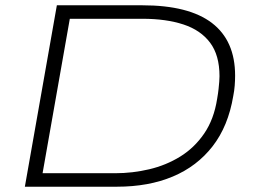

<svg xmlns="http://www.w3.org/2000/svg" viewBox="-20 -706 977 726"><path d="M74 0 195 -686H518Q694 -686 781.5 -619Q869 -552 869 -420Q869 -402 867.5 -382.5Q866 -363 862 -343Q843 -229 784 -153Q725 -77 633.5 -38.5Q542 0 422 0ZM141 -51H416Q481 -51 544.5 -66Q608 -81 661.5 -114Q715 -147 752 -201Q789 -255 801 -332Q805 -355 806.5 -370Q808 -385 809 -396.5Q810 -408 810 -418Q810 -497 774.5 -544.5Q739 -592 673.5 -613.5Q608 -635 519 -635H244Z"/></svg>

Font: Archivo Expanded Thin
Style: Italic
Weight: 250
Width: 7
Italic angle: -10°
Designer: Hector Gatti
Foundry: Omnibus-Type
Version: Version 2.001